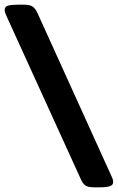

<svg xmlns="http://www.w3.org/2000/svg" viewBox="-20 -722 504 821"><path d="M406 79H384Q356 79 345 71Q334 63 326 45L7 -655Q0 -670 0 -679Q0 -694 14.5 -698Q29 -702 58 -702H79Q107 -702 118.5 -694.5Q130 -687 139 -669L457 32Q464 46 464 56Q464 70 449 74.5Q434 79 406 79Z"/></svg>

Font: Asap Semi Expanded ExtraBold
Style: Regular
Weight: 800
Width: 6
Designer: Pablo Cosgaya
Foundry: Omnibus-Type
Version: Version 3.001; ttfautohint (v1.8.4.7-5d5b)